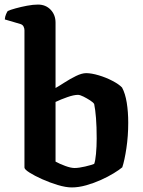

<svg xmlns="http://www.w3.org/2000/svg" viewBox="-20 -820 624 840"><path d="M294 0Q268 0 233 -10.5Q198 -21 164.5 -36Q131 -51 109 -65Q87 -79 87 -87V-688Q87 -696 83 -704Q79 -712 69 -715L1 -735Q2 -748 6.5 -758Q11 -768 14 -772Q25 -777 48.5 -783.5Q72 -790 98.5 -795Q125 -800 146 -800Q180 -800 201.5 -777.5Q223 -755 223 -721V-435Q239 -444 263 -459.5Q287 -475 312.5 -487.5Q338 -500 357 -500Q380 -500 412 -490.5Q444 -481 472.5 -466Q501 -451 514 -437Q528 -411 534.5 -371Q541 -331 541 -283Q541 -225 533 -171.5Q525 -118 515 -88Q502 -77 477.5 -62Q453 -47 422 -33Q391 -19 357.5 -9.5Q324 0 294 0ZM306 -85Q325 -85 352.5 -91.5Q380 -98 392 -103Q397 -115 400 -147Q403 -179 403 -214Q403 -266 400 -303.5Q397 -341 392 -365Q388 -372 374 -381Q360 -390 345 -397.5Q330 -405 321 -405Q303 -405 274.5 -395Q246 -385 223 -374V-113Q241 -103 265.5 -94Q290 -85 306 -85Z"/></svg>

Font: Texturina
Style: Bold
Weight: 700
Designer: Guillermo Torres Carreño
Foundry: Omnibus-Type
Version: Version 1.002; ttfautohint (v1.8.3)